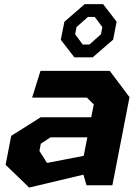

<svg xmlns="http://www.w3.org/2000/svg" viewBox="-20 -876 660 908"><path d="M389 0H511.5L592.5 -416.5L499 -541H171.5L132 -414.5H391L423.5 -382L411.5 -321.5H172.5L33 -233.5L6.5 -96.5L118 11L374.5 -50ZM166.5 -162 173 -196.5 219 -226.5H393L376 -139L202.5 -105.5ZM267.5 -688 331.5 -605H418.5L515 -688.5L531.5 -773.5L467.5 -856.5H380.5L284.5 -773ZM335.5 -714 342 -748 396 -796H428L464 -748L457.5 -714L403 -665.5H371Z"/></svg>

Font: Monaspace Krypton ExtraBold
Style: Italic
Weight: 800
Italic angle: -11°
Designer: Riley Cran & the Lettermatic Team
Foundry: Lettermatic
Version: Version 1.101 (Monaspace Krypton)